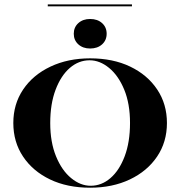

<svg xmlns="http://www.w3.org/2000/svg" viewBox="-20 -850 827 881"><path d="M393.5 11.3Q288.7 11.3 209.7 -26.6Q130.6 -64.5 85.9 -131.5Q41.1 -198.4 41.1 -285.5Q41.1 -372.6 86.3 -439.5Q131.5 -506.5 211.7 -544.4Q291.9 -582.3 393.5 -582.3Q498.4 -582.3 577.4 -544.4Q656.5 -506.5 701.2 -439.5Q746 -372.6 746 -285.5Q746 -198.4 700.8 -131.5Q655.6 -64.5 575.8 -26.6Q496 11.3 393.5 11.3ZM396 2.4Q446 2.4 486.7 -32.7Q527.4 -67.7 552 -132.7Q576.6 -197.6 576.6 -285.5Q576.6 -374.2 550 -438.7Q523.4 -503.2 480.6 -538.3Q437.9 -573.4 391.1 -573.4Q341.1 -573.4 300.4 -538.3Q259.7 -503.2 235.1 -438.3Q210.5 -373.4 210.5 -285.5Q210.5 -197.6 237.1 -132.7Q263.7 -67.7 306.5 -32.7Q349.2 2.4 396 2.4ZM393.5 -627.4Q360.5 -627.4 339.5 -646.4Q318.5 -665.3 318.5 -695.2Q318.5 -725 339.5 -744Q360.5 -762.9 393.5 -762.9Q427.4 -762.9 448.4 -744Q469.4 -725 469.4 -695.2Q469.4 -665.3 448.4 -646.4Q427.4 -627.4 393.5 -627.4ZM199.2 -821V-829.8H585.5V-821Z"/></svg>

Font: Playfair 144pt SemiExpanded Black
Style: Regular
Weight: 900
Width: 6
Designer: Claus Eggers Sørensen
Foundry: Claus Eggers Sørensen
Version: Version 2.203